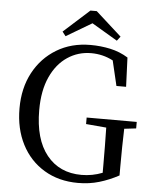

<svg xmlns="http://www.w3.org/2000/svg" viewBox="-58 -907 776 970"><g transform="rotate(5 329.5 -421.5)"><path d="M374 15Q276 15 202 -29.5Q128 -74 87.5 -153Q47 -232 47 -335Q47 -438 89 -516.5Q131 -595 205.5 -640Q280 -685 377 -685Q429 -685 477.5 -674.5Q526 -664 568 -638L574 -490H525L495 -617Q468 -631 440.5 -637.5Q413 -644 384 -644Q318 -644 264 -608Q210 -572 178.5 -503Q147 -434 147 -335Q147 -187 211.5 -107Q276 -27 388 -27Q443 -27 494 -47V-88Q494 -136 493.5 -183Q493 -230 492 -276L389 -285V-318H643V-285L583 -278Q580 -187 580 -88V-41Q532 -15 481.5 0Q431 15 374 15ZM393 -858 524 -740 507 -718 377 -795 247 -718 230 -740 361 -858Z"/></g></svg>

Font: Source Serif 4 Subhead
Style: Regular
Weight: 400
Designer: Frank Grießhammer
Foundry: Adobe Systems Incorporated
Version: Version 4.004;hotconv 1.0.117;makeotfexe 2.5.65602